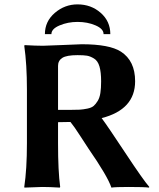

<svg xmlns="http://www.w3.org/2000/svg" viewBox="-20 -854 727 877"><path d="M334 -602.1Q284.2 -602.1 264.6 -589.6Q245.1 -577.1 245.1 -553.2V-352.1H298.8Q327.6 -352.1 343.8 -353Q359.9 -354 378.9 -357.9Q397.9 -361.8 407.5 -369.9Q417 -377.9 426 -392.6Q435.1 -407.2 438.5 -429.2Q441.9 -451.2 441.9 -481.9Q441.9 -524.9 434.3 -550.5Q426.8 -576.2 409.4 -586.7Q392.1 -597.2 377.4 -599.6Q362.8 -602.1 334 -602.1ZM245.1 -295.9V-200.2Q245.1 -71.3 254.9 0L252.9 2.9Q207 0 172.9 0L91.8 2.9L90.8 0Q103 -81.1 103 -200.2V-444.8Q103 -560.1 90.8 -645L92.8 -647.9Q142.6 -645 176.8 -645Q192.9 -645 266.8 -648.4Q340.8 -651.9 353 -651.9Q480 -651.9 532.2 -618.2Q597.2 -576.2 597.2 -482.9Q597.2 -353.5 444.3 -314.5Q470.7 -279.3 552.5 -155.5Q634.3 -31.7 662.1 0L660.2 2.9Q640.1 0 566.9 0Q507.8 0 488.8 2.9Q471.7 -48.8 383.8 -175.8Q376.5 -186.5 347.4 -231.7Q318.4 -276.9 301.8 -296.9Q279.3 -295.9 245.1 -295.9ZM185.1 -698.2Q185.1 -756.3 230.5 -795.2Q275.9 -834 334 -834Q396 -834 439.9 -795.4Q483.9 -756.8 483.9 -698.2H453.1Q453.1 -722.2 416.5 -738Q379.9 -753.9 334 -753.9Q290 -753.9 252.4 -738Q214.8 -722.2 214.8 -698.2Z"/></svg>

Font: Linux Biolinum
Style: Bold
Weight: 700
Designer: Philipp H. Poll
Foundry: Philipp H. Poll
Version: Version 1.3.2 ; ttfautohint (v0.9)